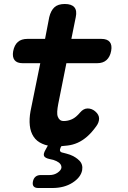

<svg xmlns="http://www.w3.org/2000/svg" viewBox="-20 -725 640 963"><path d="M172 218Q156 218 149 210Q142 202 145 186Q148 170 158 161.5Q168 153 184 153H228Q252 153 269 141Q286 129 288 117Q290 96 263 83Q249 76 230 73Q206 68 201 57.5Q196 47 209 25L220 5Q205 2 192 -4Q164 -16 148.5 -39.5Q133 -63 129.5 -95.5Q126 -128 133 -167L182 -408H94Q65 -408 53 -423.5Q41 -439 46 -468Q52 -499 69.5 -514.5Q87 -530 118 -530H206L227 -639Q235 -672 253 -688.5Q271 -705 305 -705Q339 -705 353 -688.5Q367 -672 360 -639L338 -530H488Q518 -530 530.5 -514.5Q543 -499 537.5 -469.5Q532 -440 514.5 -424Q497 -408 467 -408H313L272 -203Q268 -182 267 -166Q266 -150 270 -139.5Q274 -129 281 -123.5Q288 -118 300 -118Q321 -118 341 -127Q361 -136 382 -161Q399 -181 419.5 -181Q440 -181 457 -167Q477 -150 477 -130.5Q477 -111 463 -92Q440 -60 417 -40Q394 -20 369.5 -9Q345 2 318 5Q303 7 288 8L284 15Q279 26 281.5 32.5Q284 39 296 41Q313 45 331 51Q360 62 378.5 81Q397 100 392 129Q385 165 343.5 191.5Q302 218 242 218Z"/></svg>

Font: Maple Mono
Style: Bold Italic
Weight: 700
Italic angle: -10°
Monospace: yes
Designer: subframe7536
Version: Version 7.000